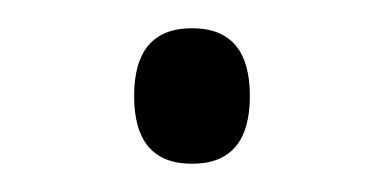

<svg xmlns="http://www.w3.org/2000/svg" viewBox="-20 -105 272 136"><path d="M75 -37Q75 -85 116 -85Q157 -85 157 -37Q157 11 116 11Q75 11 75 -37Z"/></svg>

Font: Noto Sans Gurmukhi UI Condensed Light
Style: Regular
Weight: 300
Width: 3
Designer: Jelle Bosma - Monotype Design Team
Foundry: Monotype Imaging Inc.
Version: Version 2.004; ttfautohint (v1.8.4.7-5d5b)